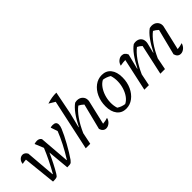

<svg xmlns="http://www.w3.org/2000/svg" viewBox="73 -1522 2324 2324"><g transform="rotate(-45 1235.0 -359.5)"><path d="M135 5 91 -415Q72 -414 56.5 -411.5Q41 -409 27 -406Q30 -443 52.5 -465Q75 -487 103 -487Q121 -487 137 -476Q153 -465 163 -445L194 -62H199Q285 -213 345 -359V-364L299 -475Q325 -483 346 -483Q385 -483 404 -453L435 -62H439Q494 -150 536 -232Q578 -314 607 -388L577 -477Q594 -483 616 -483Q674 -483 674 -432Q674 -407 660 -373Q646 -338 623.5 -293Q601 -248 574.5 -200Q548 -152 521 -108Q494 -64 471 -31Q458 -15 449 -7Q440 1 425 3Q410 5 379 5L353 -275Q326 -214 293 -149Q260 -84 229 -33Q220 -18 212 -9.5Q204 -1 187 2Q170 5 135 5Z M700 0 841 -655 763 -702Q848 -730 925 -728L867 -435L819 -242L822 -240Q865 -326 910.5 -388.5Q956 -451 1000 -481Q1010 -483 1018.5 -484.5Q1027 -486 1033 -486Q1078 -486 1105.5 -459.5Q1133 -433 1133 -394Q1133 -387 1132.5 -380.5Q1132 -374 1130 -367L1059 -62Q1085 -64 1104.5 -68.5Q1124 -73 1143 -79Q1133 -40 1105 -17Q1077 6 1046 6Q1023 6 1005 -9Q987 -24 979 -53L1063 -386Q1033 -414 1002 -429Q952 -392 902 -321Q852 -250 808 -151L777 0Z M1387 9Q1313 9 1270.5 -44.5Q1228 -98 1228 -190Q1228 -274 1259.5 -342.5Q1291 -411 1344.5 -451Q1398 -491 1464 -491Q1538 -491 1580 -438.5Q1622 -386 1622 -293Q1622 -209 1590.5 -140.5Q1559 -72 1505.5 -31.5Q1452 9 1387 9ZM1416 -41Q1454 -59 1483 -98Q1512 -137 1529 -189Q1546 -241 1547.5 -297Q1549 -353 1533 -404Q1486 -433 1434 -440Q1396 -421 1367 -381Q1338 -341 1321 -289Q1304 -237 1302.5 -181.5Q1301 -126 1317 -78Q1360 -49 1416 -41Z M1703 0 1794 -417Q1774 -417 1753.5 -414.5Q1733 -412 1707 -407Q1716 -444 1743 -466Q1770 -488 1800 -488Q1849 -488 1870 -436L1821 -241L1825 -240Q1868 -326 1913.5 -388.5Q1959 -451 2003 -481Q2015 -484 2023 -485Q2031 -486 2037 -486Q2080 -486 2105 -461.5Q2130 -437 2130 -397Q2130 -382 2126 -365L2095 -241L2099 -240Q2142 -326 2187.5 -388.5Q2233 -451 2277 -481Q2288 -483 2296 -484.5Q2304 -486 2311 -486Q2356 -486 2383.5 -459.5Q2411 -433 2411 -394Q2411 -387 2410 -380.5Q2409 -374 2407 -367L2336 -62Q2362 -64 2382 -68.5Q2402 -73 2421 -79Q2410 -40 2382 -17Q2354 6 2324 6Q2273 6 2256 -53L2340 -386Q2324 -401 2310.5 -411Q2297 -421 2280 -429Q2230 -392 2180 -321.5Q2130 -251 2086 -153L2056 0H1977L2062 -389Q2035 -415 2006 -429Q1955 -391 1905 -320.5Q1855 -250 1812 -153L1781 0Z"/></g></svg>

Font: Piazzolla
Style: Italic
Weight: 400
Italic angle: -11.3°
Designer: Juan Pablo del Peral
Foundry: Huerta Tipografica
Version: Version 1.330